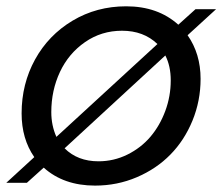

<svg xmlns="http://www.w3.org/2000/svg" viewBox="-33 -577 702 606"><path d="M600.1 -328.1Q600.1 -258.8 574.5 -196.3Q548.8 -133.8 504.6 -88.9Q460.4 -43.9 398.7 -17.6Q336.9 8.8 267.1 8.8Q168 8.8 105 -47.9L51.8 0H-13.2L75.2 -81.1Q35.2 -138.7 35.2 -219.2Q35.2 -312 77.6 -389.2Q120.1 -466.3 196 -511.7Q272 -557.1 365.2 -557.1Q465.3 -557.1 529.8 -499L584 -547.9H648.9L559.1 -465.8Q600.1 -407.2 600.1 -328.1ZM128.9 -223.1Q128.9 -181.2 145 -145L463.9 -438Q420.4 -480 352.1 -480Q287.1 -480 235.4 -444.1Q183.6 -408.2 156.2 -349.9Q128.9 -291.5 128.9 -223.1ZM277.8 -67.9Q326.2 -67.9 369.1 -89.1Q412.1 -110.4 441.9 -145.5Q471.7 -180.7 488.8 -227.1Q505.9 -273.4 505.9 -323.2Q505.9 -368.7 488.8 -401.9L170.9 -108.9Q211.9 -67.9 277.8 -67.9Z"/></svg>

Font: SVN-Poppins
Style: Italic
Weight: 400
Italic angle: -10°
Designer: Ninad Kale (Devanagari), Jonny Pinhorn (Latin)
Foundry: Indian Type Foundry
Version: Version 3.002 2017